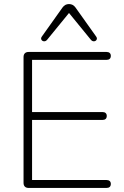

<svg xmlns="http://www.w3.org/2000/svg" viewBox="-20 -926 610 946"><path d="M96 -25V-645Q96 -657 102.5 -663.5Q109 -670 121 -670H505Q515 -670 520.5 -665Q526 -660 526 -651Q526 -641 520.5 -636Q515 -631 505 -631H138V-374H485Q495 -374 500.5 -369Q506 -364 506 -355Q506 -345 500.5 -340Q495 -335 485 -335H138V-39H505Q515 -39 520.5 -34Q526 -29 526 -20Q526 -10 520.5 -5Q515 0 505 0H121Q109 0 102.5 -6.5Q96 -13 96 -25ZM187 -747 288 -889Q300 -906 320 -906Q340 -906 352 -889L453 -747Q460 -738 456 -730.5Q452 -723 443 -722.5Q434 -722 427 -731L320 -862L213 -731Q206 -722 197 -722.5Q188 -723 184 -730.5Q180 -738 187 -747Z"/></svg>

Font: SN Pro Thin
Style: Regular
Weight: 200
Designer: Tobias Whetton
Foundry: Supernotes
Version: Version 1.003;Glyphs 3.3 (3324)